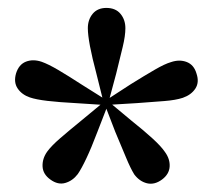

<svg xmlns="http://www.w3.org/2000/svg" viewBox="-20 -849 525 475"><path d="M236.6 -594.2 218.5 -666.8Q208 -706.3 202.6 -734.7Q197.3 -763.2 197.3 -779.2Q197.3 -800.3 209.3 -814.9Q221.4 -829.4 243.1 -829.4Q265.9 -829.4 278 -814.9Q290.2 -800.3 290.2 -779.2Q290.2 -760.3 283.5 -732.6Q276.8 -704.8 267.4 -666.8L247.9 -594.2ZM241.6 -589.1 167.1 -593.9Q125.6 -596.1 97.5 -599.4Q69.3 -602.7 53.8 -608Q33.9 -614.9 23.7 -630.1Q13.4 -645.4 19.6 -667.1Q26.5 -689.6 44.3 -696.5Q62.1 -703.3 83.2 -696.1Q99.4 -690.4 124.3 -675.8Q149.1 -661.2 182.5 -639.5L244.6 -600.5ZM247.6 -591.4 220.7 -522Q206.1 -483.4 193.8 -457.5Q181.6 -431.6 172.4 -418.3Q159.7 -401.6 141.5 -396.4Q123.3 -391.1 104.5 -404.9Q86.2 -418 85.3 -437.2Q84.4 -456.4 96.6 -473.7Q107.1 -488.2 129.1 -507.2Q151.1 -526.2 181.3 -550.8L238.6 -598.2ZM247.6 -598.5 304.8 -550.8Q336.4 -525.7 357.6 -506.2Q378.9 -486.7 388.1 -473Q400.8 -455.6 399.7 -436.8Q398.5 -418 380.9 -404.9Q362.2 -391.1 343.6 -395.6Q325.1 -400.2 312.1 -417.6Q302.7 -432.8 291.7 -459.5Q280.7 -486.3 265.1 -523L238.6 -591.9ZM241.6 -600.5 303.7 -640.8Q338.1 -662.2 363 -676.6Q388 -691.1 403.2 -695.4Q424.1 -702.5 442 -695.6Q459.9 -688.6 466.1 -667.1Q473.5 -645.4 463.3 -629.8Q453 -614.2 432.2 -607Q414.5 -601.2 386.5 -599Q358.4 -596.8 318.8 -593.9L244.6 -589.4Z"/></svg>

Font: Noto Serif KR
Style: Regular
Weight: 200
Designer: Ryoko NISHIZUKA 西塚涼子 (kana & ideographs); Frank Grießhammer (Latin, Greek & Cyrillic); Wenlong ZHANG 张文龙 (bopomofo); San
Foundry: Adobe
Version: Version 2.001;hotconv 1.1.0;makeotfexe 2.6.0